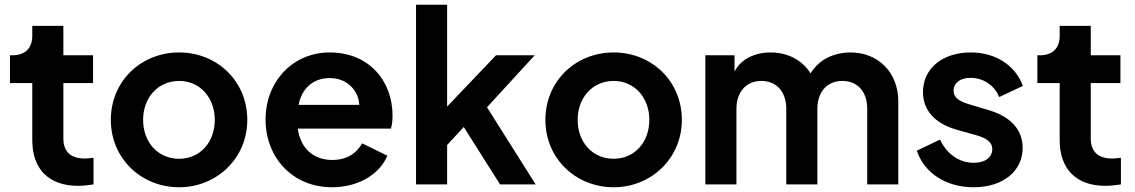

<svg xmlns="http://www.w3.org/2000/svg" viewBox="-20 -777 4782 809"><path d="M309 6C329 6 355 3 374 0V-112C362 -111 348 -109 339 -109C275 -109 247 -140 247 -194V-427H372V-544H247V-668H116V-626C116 -573 85 -544 32 -544H22V-427H116V-187C116 -64 186 6 309 6Z M735 12C892 12 1022 -109 1022 -272C1022 -436 894 -556 735 -556C574 -556 447 -435 447 -272C447 -109 575 12 735 12ZM735 -108C646 -108 583 -177 583 -272C583 -366 646 -436 735 -436C822 -436 885 -366 885 -272C885 -177 822 -108 735 -108Z M1379 12C1490 12 1580 -43 1612 -121L1506 -173C1482 -130 1440 -103 1380 -103C1320 -103 1272 -132 1249 -184C1242 -199 1237 -216 1235 -235H1627C1632 -250 1634 -271 1634 -290C1634 -434 1537 -556 1369 -556C1216 -556 1099 -436 1099 -273C1099 -115 1211 12 1379 12ZM1238 -335C1240 -346 1243 -357 1248 -368C1269 -420 1314 -448 1369 -448C1426 -448 1468 -418 1487 -370C1491 -359 1493 -348 1494 -335Z M1864 0V-166L1934 -242L2087 0H2237L2032 -325L2233 -544H2070L1864 -328V-757H1733V0Z M2566 12C2723 12 2853 -109 2853 -272C2853 -436 2725 -556 2566 -556C2405 -556 2278 -435 2278 -272C2278 -109 2406 12 2566 12ZM2566 -108C2477 -108 2414 -177 2414 -272C2414 -366 2477 -436 2566 -436C2653 -436 2716 -366 2716 -272C2716 -177 2653 -108 2566 -108Z M3083 0V-319C3083 -390 3125 -436 3188 -436C3252 -436 3293 -390 3293 -319V0H3424V-319C3424 -390 3466 -436 3529 -436C3594 -436 3634 -390 3634 -319V0H3765V-350C3765 -472 3680 -556 3564 -556C3521 -556 3482 -545 3449 -524C3428 -510 3410 -491 3395 -468C3383 -489 3366 -506 3345 -521C3311 -544 3272 -556 3227 -556C3186 -556 3151 -546 3121 -527C3102 -514 3086 -497 3075 -476V-544H2952V0Z M4083 12C4206 12 4289 -56 4289 -154C4289 -231 4238 -285 4149 -312L4062 -338C4024 -350 3998 -364 3998 -395C3998 -427 4025 -449 4069 -449C4124 -449 4171 -417 4190 -368L4290 -415C4257 -504 4173 -556 4070 -556C3952 -556 3869 -489 3869 -389C3869 -314 3917 -258 4009 -231L4098 -206C4132 -196 4161 -180 4161 -149C4161 -114 4131 -91 4083 -91C4022 -91 3969 -128 3941 -189L3843 -142C3875 -47 3967 12 4083 12Z M4638 6C4658 6 4684 3 4703 0V-112C4691 -111 4677 -109 4668 -109C4604 -109 4576 -140 4576 -194V-427H4701V-544H4576V-668H4445V-626C4445 -573 4414 -544 4361 -544H4351V-427H4445V-187C4445 -64 4515 6 4638 6Z"/></svg>

Font: Plus Jakarta Sans
Style: Bold
Weight: 700
Designer: Gumpita Rahayu
Foundry: Tokotype
Version: Version 2.071;gftools[0.9.30]